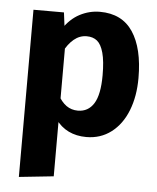

<svg xmlns="http://www.w3.org/2000/svg" viewBox="-54 -594 705 861"><g transform="rotate(5 298.5 -163.5)"><path d="M361 -548Q460.8 -548 509.9 -474.2Q559 -400.4 559 -267Q559 -184.8 533.7 -120.5Q508.4 -56.2 460.5 -19.7Q412.6 16.8 348.4 16.8Q304 16.8 268.6 -0.3Q233.2 -17.4 208.2 -52.6L208 -163.6Q226.2 -129.8 248.8 -113.8Q271.4 -97.8 300.6 -97.8Q347.2 -97.8 372.4 -138Q397.6 -178.2 397.6 -265.2Q397.6 -329 387.4 -366.2Q377.2 -403.4 358.7 -418.5Q340.2 -433.6 311.6 -433.6Q280 -433.6 254.1 -412.1Q228.2 -390.6 209 -352.4L196.2 -455Q227.6 -503 270.8 -525.5Q314 -548 361 -548ZM200.4 -531.2 210 -455.2 218.8 -386.8V205L63.2 221.4V-531.2Z"/></g></svg>

Font: Firava
Style: Regular
Weight: 400
Designer: Carrois Corporate & Edenspiekermann AG
Foundry: Greg Finn Gibson
Version: Version 5.000